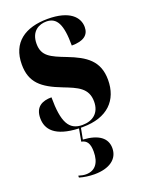

<svg xmlns="http://www.w3.org/2000/svg" viewBox="-149 -622 718 944"><g transform="rotate(-20 209.5 -150.5)"><path d="M203 10C333 10 399 -60 399 -166C399 -266 338 -305 248 -340C170 -370 129 -388 129 -452C129 -519 174 -539 211 -539C266 -539 289 -496 289 -385C352 -385 380 -408 380 -449C380 -501 336 -549 222 -549C104 -549 26 -496 26 -381C26 -287 76 -246 177 -207C246 -180 298 -160 298 -89C298 -29 259 0 205 0C135 0 108 -50 108 -180C60 -180 21 -162 21 -102C21 -44 58 5 183 10L171 75C199 80 212 99 212 142C212 200 187 234 139 234C127 234 116 232 100 227V237C123 244 152 248 178 248C256 248 304 214 304 157C304 104 263 73 182 68L193 10C196 10 200 10 203 10Z"/></g></svg>

Font: Noto Serif Display ExtraCondensed Black
Style: Regular
Weight: 900
Width: 2
Designer: Monotype Design Team
Foundry: Monotype Imaging Inc.
Version: Version 2.009